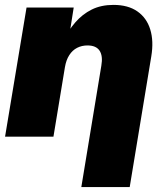

<svg xmlns="http://www.w3.org/2000/svg" viewBox="-20 -553 665 777"><path d="M242.7 -280.8 196.3 0H0.5L87.4 -522.5H278.3L255.9 -380.9L233.9 -385.3Q256.3 -429.7 284.9 -462.6Q313.5 -495.6 351.3 -514.4Q389.2 -533.2 439 -533.2Q498.5 -533.2 536.1 -506.8Q573.7 -480.5 588.1 -433.6Q602.5 -386.7 592.3 -325.2L504.9 204.1H309.1L390.1 -287.1Q397 -326.2 383.1 -347.7Q369.1 -369.1 334 -369.1Q311 -369.1 292 -359.4Q272.9 -349.6 260.3 -329.8Q247.6 -310.1 242.7 -280.8Z"/></svg>

Font: Inter 28pt Black
Style: Italic
Weight: 900
Italic angle: -9.3988°
Designer: Rasmus Andersson
Foundry: rsms
Version: Version 4.001;git-66647c0bb